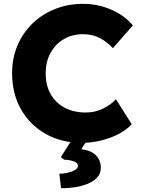

<svg xmlns="http://www.w3.org/2000/svg" viewBox="-20 -734 734 1000"><path d="M406 10Q300 10 218 -36.5Q136 -83 89.5 -164.5Q43 -246 43 -353Q43 -431 71 -497Q99 -563 149 -611.5Q199 -660 266.5 -687Q334 -714 413 -714Q488 -714 557.5 -684.5Q627 -655 672 -602L568 -483Q537 -517 498.5 -536.5Q460 -556 412 -556Q358 -556 314 -531Q270 -506 244 -460Q218 -414 218 -351Q218 -289 244 -243.5Q270 -198 317 -173Q364 -148 426 -148Q474 -148 515 -167.5Q556 -187 584 -217L666 -87Q641 -59 599.5 -37Q558 -15 507.5 -2.5Q457 10 406 10ZM298 246 289 171Q309 171 331.5 166Q354 161 370 151.5Q386 142 386 131Q386 113 362 105.5Q338 98 315 98L297 84L366 -24H448L403 43Q455 49 480 75.5Q505 102 505 139Q505 170 486 190.5Q467 211 436 223.5Q405 236 368.5 241.5Q332 247 298 246Z"/></svg>

Font: Lexend
Style: Bold
Weight: 700
Designer: Bonnie Shaver-Troup, Thomas Jockin
Foundry: Lexend
Version: Version 1.007; ttfautohint (v1.8.3)